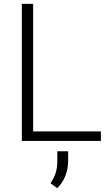

<svg xmlns="http://www.w3.org/2000/svg" viewBox="-20 -731 571 996"><path d="M151.9 -49.3H503.4V0H93.3V-710.9H151.9ZM333.5 104Q333.5 145 318.8 181.9Q304.2 218.8 276.9 245.1L242.2 219.7Q260.7 191.4 269 165.3Q277.3 139.2 277.3 105V53.7H333.5Z"/></svg>

Font: Franko
Style: Light
Weight: 300
Designer: Google
Version: Version 1.200310; 2013